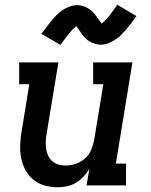

<svg xmlns="http://www.w3.org/2000/svg" viewBox="-20 -784 640 812"><path d="M223 8Q194 8 167 0Q140 -8 119.5 -25.5Q99 -43 86.5 -67Q74 -91 69 -118Q64 -145 65.5 -174Q67 -203 72 -232L104 -428H61V-520H227L177 -217Q174 -201 173.5 -185.5Q173 -170 175 -155Q177 -140 183.5 -126Q190 -112 201 -102.5Q212 -93 226.5 -88.5Q241 -84 257 -84Q279 -84 300 -91Q321 -98 338.5 -113Q356 -128 365 -149Q374 -170 378 -191L417 -428H374V-520H540L470 -92H513V0H346L358 -70Q347 -52 332.5 -36.5Q318 -21 300 -10.5Q282 0 262 4Q242 8 223 8ZM236 -594 155 -641Q168 -658 179 -672.5Q190 -687 200 -699Q210 -711 220.5 -721.5Q231 -732 245 -741.5Q259 -751 274.5 -756.5Q290 -762 306 -762Q315 -762 323.5 -760.5Q332 -759 340.5 -755Q349 -751 355.5 -747Q362 -743 369 -736.5Q376 -730 381.5 -723Q387 -716 391.5 -710Q396 -704 401 -696.5Q406 -689 410 -684Q425 -696 440 -714.5Q455 -733 476 -764L557 -716Q545 -699 534 -684.5Q523 -670 512.5 -658Q502 -646 491.5 -635.5Q481 -625 467 -616Q453 -607 437.5 -601Q422 -595 406 -595Q397 -595 388.5 -597Q380 -599 371.5 -602.5Q363 -606 356.5 -610Q350 -614 343 -621Q336 -628 330.5 -634.5Q325 -641 321 -647.5Q317 -654 311.5 -661.5Q306 -669 303 -674Q287 -661 272 -642.5Q257 -624 236 -594Z"/></svg>

Font: Iosevka Etoile SmBdObl
Style: Regular
Weight: 600
Italic angle: -9°
Designer: Belleve Invis
Foundry: Belleve Invis
Version: Version 15.5.2; ttfautohint (v1.8.4)